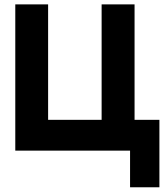

<svg xmlns="http://www.w3.org/2000/svg" viewBox="-20 -670 745 854"><path d="M689 -137V163H558.5V0H48V-650.5H194V-137H432V-650.5H578.5V-137Z"/></svg>

Font: Overused Grotesk
Style: Bold
Weight: 710
Version: Version 0.004